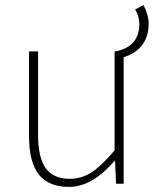

<svg xmlns="http://www.w3.org/2000/svg" viewBox="-20 -732 616 765"><path d="M518.6 -694.3 551.8 -711.9Q572.3 -670.9 572.3 -638.7Q572.3 -536.1 472.7 -503.9V0H442.4L438.5 -89.8H435.5Q346.7 12.7 254.9 12.7Q173.8 12.7 134.8 -36.6Q95.7 -85.9 95.7 -188.5V-527.3H131.8V-192.4Q131.8 -104.5 162.1 -62Q192.4 -19.5 257.8 -19.5Q305.7 -19.5 345.7 -45.9Q385.7 -72.3 436.5 -132.8V-527.3H440.4Q535.2 -545.9 535.2 -636.7Q535.2 -666 518.6 -694.3Z"/></svg>

Font: Gen Shin Gothic ExtraLight
Style: Regular
Weight: 100
Designer: [Source Han Sans]
Ryoko NISHIZUKA  (kana & ideographs); Paul D. Hunt (Latin, Greek & Cyrillic); Wenlong ZHANG  (bopomofo
Version: Version 1.002.20150607